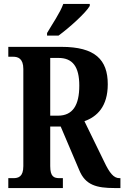

<svg xmlns="http://www.w3.org/2000/svg" viewBox="-20 -951 629 971"><path d="M218 -784V-771H276C331 -811 414 -886 434 -921V-931H300C284 -886 244 -829 218 -784ZM22 0H298V-50H282C253 -50 234 -57 234 -111V-311H287L381 -90C412 -15 468 0 560 0H589V-50H584C555 -50 534 -76 507 -133L407 -338C471 -361 525 -412 525 -525C525 -649 461 -714 291 -714H22V-664H47C70 -664 98 -656 98 -602V-111C98 -57 73 -50 47 -50H22ZM273 -366H234V-658H276C347 -658 381 -614 381 -518C381 -419 348 -366 273 -366Z"/></svg>

Font: Noto Serif Khmer ExtraCondensed
Style: Bold
Weight: 700
Width: 2
Designer: Danh Hong and the Monotype Design Team
Foundry: Monotype Imaging Inc.
Version: Version 2.004